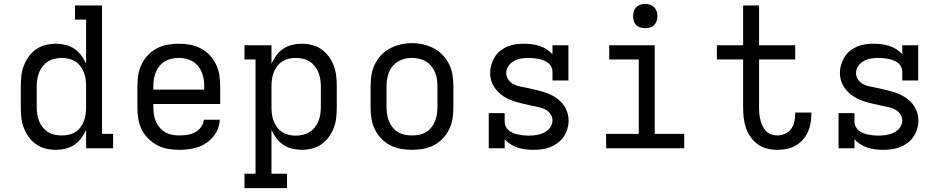

<svg xmlns="http://www.w3.org/2000/svg" viewBox="-20 -763 4840 988"><path d="M267 8Q241 8 214.5 1.5Q188 -5 166 -20.5Q144 -36 128 -58Q112 -80 102.5 -105Q93 -130 90 -156.5Q87 -183 87 -210V-320Q87 -347 90 -373.5Q93 -400 102.5 -425Q112 -450 128 -472Q144 -494 166 -509.5Q188 -525 214.5 -531.5Q241 -538 267 -538Q292 -538 317 -532Q342 -526 362.5 -512Q383 -498 398 -478Q413 -458 423 -435V-662H366V-735H505V-74H562V0H423V-95Q413 -72 398 -52Q383 -32 362.5 -18Q342 -4 317 2Q292 8 267 8ZM299 -66Q317 -66 335 -70Q353 -74 368 -83.5Q383 -93 394 -108Q405 -123 411.5 -139.5Q418 -156 420.5 -174Q423 -192 423 -210V-320Q423 -338 420.5 -356Q418 -374 411.5 -390.5Q405 -407 394 -422Q383 -437 368 -446.5Q353 -456 335 -460.5Q317 -465 299 -465Q281 -465 262.5 -461Q244 -457 228.5 -447.5Q213 -438 201 -423.5Q189 -409 182 -392Q175 -375 172 -356.5Q169 -338 169 -320V-210Q169 -192 172 -173.5Q175 -155 182 -138Q189 -121 201 -106.5Q213 -92 228.5 -82.5Q244 -73 262.5 -69.5Q281 -66 299 -66Z M902 8Q873 8 844 3Q815 -2 789.5 -15.5Q764 -29 743 -50Q722 -71 709 -97Q696 -123 691.5 -152Q687 -181 687 -210V-320Q687 -349 691.5 -377.5Q696 -406 708.5 -432Q721 -458 741.5 -479.5Q762 -501 788 -514.5Q814 -528 842.5 -533Q871 -538 900 -538Q929 -538 957.5 -533Q986 -528 1012 -514.5Q1038 -501 1058.5 -479.5Q1079 -458 1091.5 -432Q1104 -406 1108.5 -377.5Q1113 -349 1113 -320V-228H769V-210Q769 -191 772 -172.5Q775 -154 782.5 -137Q790 -120 802 -106Q814 -92 830.5 -82.5Q847 -73 865.5 -69.5Q884 -66 902 -66Q923 -66 943.5 -69Q964 -72 982.5 -81.5Q1001 -91 1014 -108.5Q1027 -126 1029 -147H1111Q1110 -123 1101 -100Q1092 -77 1076.5 -58.5Q1061 -40 1040.5 -26.5Q1020 -13 997 -5.5Q974 2 950 5Q926 8 902 8ZM1031 -302V-320Q1031 -338 1028 -356.5Q1025 -375 1018 -392Q1011 -409 999 -423.5Q987 -438 971 -447.5Q955 -457 936.5 -461Q918 -465 900 -465Q882 -465 863.5 -461Q845 -457 829 -447.5Q813 -438 801 -423.5Q789 -409 782 -392Q775 -375 772 -356.5Q769 -338 769 -320V-302Z M1238 205V131H1295V-457H1238V-530H1377V-435Q1387 -458 1402 -478Q1417 -498 1437.5 -512Q1458 -526 1483 -532Q1508 -538 1533 -538Q1559 -538 1585.5 -531.5Q1612 -525 1634 -509.5Q1656 -494 1672 -472Q1688 -450 1697.5 -425Q1707 -400 1710 -373.5Q1713 -347 1713 -320V-210Q1713 -183 1710 -156.5Q1707 -130 1697.5 -105Q1688 -80 1672 -58Q1656 -36 1634 -20.5Q1612 -5 1585.5 1.5Q1559 8 1533 8Q1508 8 1483 2Q1458 -4 1437.5 -18Q1417 -32 1402 -52Q1387 -72 1377 -95V131H1457V205ZM1501 -65Q1519 -65 1537.5 -69Q1556 -73 1571.5 -82.5Q1587 -92 1599 -106.5Q1611 -121 1618 -138Q1625 -155 1628 -173.5Q1631 -192 1631 -210V-320Q1631 -338 1628 -356.5Q1625 -375 1618 -392Q1611 -409 1599 -423.5Q1587 -438 1571.5 -447.5Q1556 -457 1537.5 -461Q1519 -465 1501 -465Q1483 -465 1465 -460.5Q1447 -456 1432 -446.5Q1417 -437 1406 -422Q1395 -407 1388.5 -390.5Q1382 -374 1379.5 -356Q1377 -338 1377 -320V-210Q1377 -192 1379.5 -174Q1382 -156 1388.5 -139.5Q1395 -123 1406 -108Q1417 -93 1432 -83.5Q1447 -74 1465 -69.5Q1483 -65 1501 -65Z M2100 8Q2071 8 2042.5 3Q2014 -2 1988 -15.5Q1962 -29 1941.5 -50.5Q1921 -72 1908.5 -98Q1896 -124 1891.5 -152.5Q1887 -181 1887 -210V-320Q1887 -349 1891.5 -377.5Q1896 -406 1909 -432.5Q1922 -459 1942 -480Q1962 -501 1988 -514.5Q2014 -528 2042.5 -534.5Q2071 -541 2100 -541Q2129 -541 2157.5 -534.5Q2186 -528 2212 -514.5Q2238 -501 2258 -480Q2278 -459 2291 -432.5Q2304 -406 2308.5 -377.5Q2313 -349 2313 -320V-210Q2313 -181 2308.5 -152.5Q2304 -124 2291.5 -98Q2279 -72 2258.5 -50.5Q2238 -29 2212 -15.5Q2186 -2 2157.5 3Q2129 8 2100 8ZM2100 -66Q2118 -66 2136.5 -69.5Q2155 -73 2171 -82.5Q2187 -92 2199 -106.5Q2211 -121 2218 -138Q2225 -155 2228 -173.5Q2231 -192 2231 -210V-320Q2231 -339 2228 -357.5Q2225 -376 2217.5 -393Q2210 -410 2198 -424.5Q2186 -439 2170 -448Q2154 -457 2135.5 -461Q2117 -465 2098 -465Q2080 -465 2062 -460.5Q2044 -456 2028 -446.5Q2012 -437 2000.5 -423Q1989 -409 1982 -392Q1975 -375 1972 -356.5Q1969 -338 1969 -320V-210Q1969 -192 1972 -173.5Q1975 -155 1982 -138Q1989 -121 2001 -106.5Q2013 -92 2029 -82.5Q2045 -73 2063.5 -69.5Q2082 -66 2100 -66Z M2725 8Q2705 8 2684.5 5.5Q2664 3 2645 -3Q2626 -9 2608.5 -20Q2591 -31 2577 -46V0H2495V-181H2577V-136Q2577 -123 2583 -111Q2589 -99 2599.5 -91Q2610 -83 2622 -78Q2634 -73 2647 -70.5Q2660 -68 2673 -66.5Q2686 -65 2699 -65Q2712 -65 2726 -66.5Q2740 -68 2753 -71Q2766 -74 2778.5 -80Q2791 -86 2801 -95Q2811 -104 2817 -117Q2823 -130 2823 -143Q2823 -162 2811.5 -177.5Q2800 -193 2783.5 -201Q2767 -209 2749 -212.5Q2731 -216 2713 -220Q2695 -224 2677 -228Q2659 -232 2641 -237Q2623 -242 2606 -249Q2589 -256 2573.5 -266Q2558 -276 2544.5 -289Q2531 -302 2521.5 -317.5Q2512 -333 2507 -351Q2502 -369 2502 -388Q2502 -409 2508.5 -430Q2515 -451 2526 -469.5Q2537 -488 2554 -501.5Q2571 -515 2591 -523.5Q2611 -532 2632.5 -535Q2654 -538 2676 -538Q2696 -538 2716 -535.5Q2736 -533 2755.5 -527Q2775 -521 2792 -510Q2809 -499 2823 -484V-530H2905V-349H2823V-394Q2823 -407 2817 -419Q2811 -431 2801 -439Q2791 -447 2778.5 -452Q2766 -457 2753.5 -459.5Q2741 -462 2728 -463.5Q2715 -465 2702 -465Q2682 -465 2662.5 -462Q2643 -459 2625.5 -449.5Q2608 -440 2596.5 -423.5Q2585 -407 2585 -387Q2585 -369 2596 -353Q2607 -337 2623.5 -329Q2640 -321 2658.5 -317.5Q2677 -314 2695 -310Q2713 -306 2731 -302Q2749 -298 2766.5 -293Q2784 -288 2801.5 -281Q2819 -274 2834.5 -264.5Q2850 -255 2863.5 -242Q2877 -229 2886.5 -213Q2896 -197 2901 -179Q2906 -161 2906 -143Q2906 -121 2899.5 -99.5Q2893 -78 2880.5 -59.5Q2868 -41 2850 -27.5Q2832 -14 2811.5 -6Q2791 2 2769 5Q2747 8 2725 8Z M3099 0V-74H3267V-457H3115V-530H3349V-74H3501V0ZM3300 -618Q3287 -618 3275 -621.5Q3263 -625 3254 -634Q3245 -643 3241.5 -655Q3238 -667 3238 -680Q3238 -693 3241.5 -705Q3245 -717 3254 -726Q3263 -735 3275 -739Q3287 -743 3300 -743Q3313 -743 3325 -739Q3337 -735 3346 -726Q3355 -717 3359 -705Q3363 -693 3363 -680Q3363 -667 3359 -655Q3355 -643 3346 -634Q3337 -625 3325 -621.5Q3313 -618 3300 -618Z M3980 8Q3953 8 3927 1.5Q3901 -5 3879.5 -20.5Q3858 -36 3842.5 -58Q3827 -80 3818.5 -105Q3810 -130 3807 -156.5Q3804 -183 3804 -210V-457H3669V-530H3804V-735H3886V-530H4072V-457H3886V-210Q3886 -193 3887.5 -177Q3889 -161 3893 -145.5Q3897 -130 3904 -115Q3911 -100 3922 -88.5Q3933 -77 3948.5 -71.5Q3964 -66 3980 -66Q4000 -66 4019.5 -74.5Q4039 -83 4051 -99.5Q4063 -116 4067.5 -136.5Q4072 -157 4072 -177Q4072 -179 4072 -180.5Q4072 -182 4072 -184H4155Q4155 -181 4155 -178.5Q4155 -176 4155 -173Q4155 -149 4150.5 -125.5Q4146 -102 4135.5 -80.5Q4125 -59 4109 -41.5Q4093 -24 4072 -12.5Q4051 -1 4027.5 3.5Q4004 8 3980 8Z M4525 8Q4505 8 4484.5 5.5Q4464 3 4445 -3Q4426 -9 4408.5 -20Q4391 -31 4377 -46V0H4295V-181H4377V-136Q4377 -123 4383 -111Q4389 -99 4399.5 -91Q4410 -83 4422 -78Q4434 -73 4447 -70.5Q4460 -68 4473 -66.5Q4486 -65 4499 -65Q4512 -65 4526 -66.5Q4540 -68 4553 -71Q4566 -74 4578.5 -80Q4591 -86 4601 -95Q4611 -104 4617 -117Q4623 -130 4623 -143Q4623 -162 4611.5 -177.5Q4600 -193 4583.5 -201Q4567 -209 4549 -212.5Q4531 -216 4513 -220Q4495 -224 4477 -228Q4459 -232 4441 -237Q4423 -242 4406 -249Q4389 -256 4373.5 -266Q4358 -276 4344.5 -289Q4331 -302 4321.5 -317.5Q4312 -333 4307 -351Q4302 -369 4302 -388Q4302 -409 4308.5 -430Q4315 -451 4326 -469.5Q4337 -488 4354 -501.5Q4371 -515 4391 -523.5Q4411 -532 4432.5 -535Q4454 -538 4476 -538Q4496 -538 4516 -535.5Q4536 -533 4555.5 -527Q4575 -521 4592 -510Q4609 -499 4623 -484V-530H4705V-349H4623V-394Q4623 -407 4617 -419Q4611 -431 4601 -439Q4591 -447 4578.5 -452Q4566 -457 4553.5 -459.5Q4541 -462 4528 -463.5Q4515 -465 4502 -465Q4482 -465 4462.5 -462Q4443 -459 4425.5 -449.5Q4408 -440 4396.5 -423.5Q4385 -407 4385 -387Q4385 -369 4396 -353Q4407 -337 4423.5 -329Q4440 -321 4458.5 -317.5Q4477 -314 4495 -310Q4513 -306 4531 -302Q4549 -298 4566.5 -293Q4584 -288 4601.5 -281Q4619 -274 4634.5 -264.5Q4650 -255 4663.5 -242Q4677 -229 4686.5 -213Q4696 -197 4701 -179Q4706 -161 4706 -143Q4706 -121 4699.5 -99.5Q4693 -78 4680.5 -59.5Q4668 -41 4650 -27.5Q4632 -14 4611.5 -6Q4591 2 4569 5Q4547 8 4525 8Z"/></svg>

Font: Iosevka Curly Slab Extended
Style: Regular
Weight: 400
Width: 7
Monospace: yes
Designer: Belleve Invis
Foundry: Belleve Invis
Version: Version 11.1.0; ttfautohint (v1.8.3)